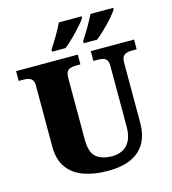

<svg xmlns="http://www.w3.org/2000/svg" viewBox="-133 -1039 1035 1157"><g transform="rotate(-15 384.5 -460.5)"><path d="M396 10Q313 10 248 -13Q183 -36 146.5 -86.5Q110 -137 110 -219V-597Q110 -622 101.5 -633.5Q93 -645 78.5 -649Q64 -653 46 -653H17V-714H402V-653H373Q356 -653 341.5 -649Q327 -645 318.5 -632.5Q310 -620 310 -593V-210Q310 -128 345.5 -98.5Q381 -69 446 -69Q481 -69 510 -83.5Q539 -98 556.5 -131Q574 -164 574 -219V-597Q574 -622 566 -633.5Q558 -645 544 -649Q530 -653 512 -653H483V-714H753V-653H723Q705 -653 690.5 -649Q676 -645 667.5 -632.5Q659 -620 659 -593V-217Q659 -150 632.5 -99Q606 -48 548.5 -19Q491 10 396 10ZM454 -784Q475 -816 499 -856.5Q523 -897 539 -931H681V-921Q671 -904 645.5 -875Q620 -846 590.5 -817.5Q561 -789 538 -771H454ZM257 -784Q278 -816 302 -856.5Q326 -897 342 -931H484V-921Q474 -904 448 -875Q422 -846 393 -817.5Q364 -789 341 -771H257Z"/></g></svg>

Font: Noto Serif Bengali Black
Style: Regular
Weight: 900
Version: Version 2.003